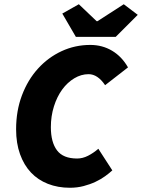

<svg xmlns="http://www.w3.org/2000/svg" viewBox="-20 -874 670 906"><path d="M310 12Q253 12 206 -6.5Q159 -25 126 -60Q93 -95 74.5 -146.5Q56 -198 56 -264Q56 -351 83.5 -424Q111 -497 159 -550Q207 -603 270.5 -632.5Q334 -662 406 -662Q463 -662 509 -634.5Q555 -607 584 -556L476 -472Q441 -524 398 -524Q363 -524 330.5 -504.5Q298 -485 273.5 -451.5Q249 -418 234.5 -372Q220 -326 220 -274Q220 -203 249 -164.5Q278 -126 344 -126Q370 -126 395.5 -139Q421 -152 444 -172L510 -70Q496 -57 476 -42.5Q456 -28 430.5 -16Q405 -4 374.5 4Q344 12 310 12ZM338 -700 274 -810 352 -854 436 -774H440L564 -854L630 -804L526 -700Z"/></svg>

Font: mr_Source Sans Pro
Style: Italic
Weight: 900
Italic angle: -11°
Designer: Paul D. Hunt
Foundry: Adobe Systems Incorporated
Version: Version 1.076;July 10, 2024;FontCreator 11.5.0.2430 64-bit